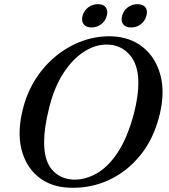

<svg xmlns="http://www.w3.org/2000/svg" viewBox="-20 -887 808 920"><path d="M514.5 -713Q603 -710 664 -661.5Q725 -613 748 -529.8Q771 -446.5 745.5 -339.5Q717.5 -223.5 652.8 -143.5Q588 -63.5 499.8 -23.5Q411.5 16.5 313.5 12.5Q224 9.5 163.2 -39.8Q102.5 -89 82 -175.2Q61.5 -261.5 92.5 -375.5Q113 -451 154.2 -513.8Q195.5 -576.5 252.2 -621.8Q309 -667 376 -691Q443 -715 514.5 -713ZM330 -26.5Q385.5 -24 441.2 -54.8Q497 -85.5 544 -156.2Q591 -227 622 -344Q644 -431 643 -493Q642 -579 601.2 -624.5Q560.5 -670 502 -673Q445 -677 388.5 -643Q332 -609 286.2 -540.2Q240.5 -471.5 215.5 -370.5Q203 -320.5 197.2 -280.5Q191.5 -240.5 191.5 -208.5Q190.5 -119 229 -74.2Q267.5 -29.5 330 -26.5ZM418.5 -755.5Q392.5 -755.5 380.8 -771Q369 -786.5 375.5 -811Q382.5 -836 402.5 -851.5Q422.5 -867 449 -867Q475.5 -867 487 -851.5Q498.5 -836 491.5 -811Q485 -786.5 465 -771Q445 -755.5 418.5 -755.5ZM608 -755.5Q581.5 -755.5 570 -771Q558.5 -786.5 565 -811Q571.5 -836 591.8 -851.5Q612 -867 638.5 -867Q665.5 -867 677 -851.5Q688.5 -836 681.5 -811Q675 -786.5 655 -771Q635 -755.5 608 -755.5Z"/></svg>

Font: Fraunces 9pt S000
Style: Italic
Weight: 400
Italic angle: -16°
Version: Version 1.000; ttfautohint (v1.8.3)